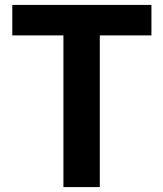

<svg xmlns="http://www.w3.org/2000/svg" viewBox="-20 -761 665 781"><path d="M238 0H386V-617H596V-741H30V-617H238Z"/></svg>

Font: Noto Sans HK
Style: Bold
Weight: 700
Designer: Ryoko NISHIZUKA 西塚涼子 (kana, bopomofo & ideographs); Paul D. Hunt (Latin, Greek & Cyrillic); Sandoll Communications 산돌커뮤니
Foundry: Adobe
Version: Version 2.002;hotconv 1.0.116;makeotfexe 2.5.65601